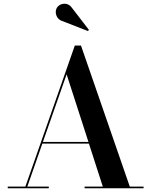

<svg xmlns="http://www.w3.org/2000/svg" viewBox="-20 -1009 810 1029"><path d="M314.5 -896 451.5 -842.5 456.5 -849 365.5 -967C341.5 -1001.5 299.5 -990.5 285.5 -968.5C270 -944 282 -905 314.5 -896ZM21.5 -9V0H241.5V-9H126.5L207 -239.5H456.5L531 -9H433.5V0H749.5V-9H675.5L414 -765H381L116 -9ZM337 -610.5 454 -248.5H210Z"/></svg>

Font: Bodoni* 24pt Medium
Style: Regular
Weight: 500
Version: Version 2.3